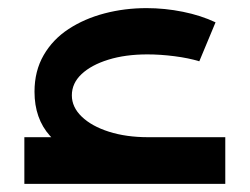

<svg xmlns="http://www.w3.org/2000/svg" viewBox="-20 -453 615 473"><path d="M345 -36Q268 -36 204.5 -56Q141 -76 103 -118.5Q65 -161 65 -227Q65 -278 87.5 -317Q110 -356 149 -381.5Q188 -407 237.5 -420Q287 -433 341 -433Q386 -433 430.5 -424Q475 -415 511 -398L471 -302Q445 -310 410 -314.5Q375 -319 343 -319Q289 -319 247 -306Q205 -293 181 -270.5Q157 -248 157 -218Q157 -189 181.5 -165.5Q206 -142 248.5 -128.5Q291 -115 345 -115ZM40 0V-115H535V0Z"/></svg>

Font: Alexandria
Style: Regular
Weight: 400
Designer: Mohamed Gaber
Foundry: Kief Type Foundry
Version: Version 5.100